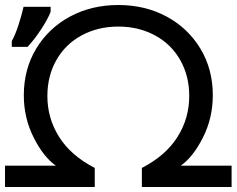

<svg xmlns="http://www.w3.org/2000/svg" viewBox="-28 -735 944 766"><path d="M-8 -74H195Q146 -108 106.5 -186Q67 -264 67 -355Q67 -459 116.5 -541Q166 -623 251.5 -669Q337 -715 444 -715Q551 -715 636.5 -669Q722 -623 771.5 -541Q821 -459 821 -355Q821 -264 781.5 -186Q742 -108 693 -74H896V11H538V-65Q633 -114 680 -188.5Q727 -263 727 -352Q727 -432 691 -495.5Q655 -559 590 -594Q525 -629 444 -629Q363 -629 298 -594Q233 -559 197 -495.5Q161 -432 161 -352Q161 -263 208 -188.5Q255 -114 350 -65V11H-8ZM19 -571Q33 -596 45.5 -634.5Q58 -673 66 -708H174V-688Q164 -661 137 -619.5Q110 -578 82 -548H19Z"/></svg>

Font: AtCorfu Sans
Style: AtCorfu Sans Regular
Weight: 400
Designer: Kostas Teopoulos
Foundry: Kostas Teopoulos
Version: Version 1.00 July 8, 2025, initial release